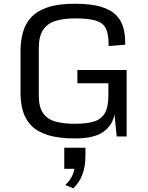

<svg xmlns="http://www.w3.org/2000/svg" viewBox="-20 -737 800 1037"><path d="M384.8 10.7Q296.4 10.7 239 -7.3Q181.6 -25.4 149.4 -58.3Q117.2 -91.3 104 -136.7Q90.8 -182.1 90.8 -237.3V-459Q90.8 -515.1 103.8 -562.3Q116.7 -609.4 148.9 -644Q181.2 -678.7 238.5 -697.8Q295.9 -716.8 384.8 -716.8Q470.2 -716.8 523.7 -700.9Q577.1 -685.1 606 -656.5Q634.8 -627.9 645.5 -589.6Q656.2 -551.3 656.2 -506.3V-495.6L566.4 -488.3V-499Q566.4 -553.7 551.5 -583.7Q536.6 -613.8 497.3 -625.7Q458 -637.7 384.8 -637.7Q322.8 -637.7 279.1 -623.8Q235.4 -609.9 212.4 -575Q189.5 -540 189.5 -477.1V-222.2Q189.5 -159.7 212.2 -126.5Q234.9 -93.3 278.6 -80.8Q322.3 -68.4 384.8 -68.4Q447.8 -68.4 487.8 -80.8Q527.8 -93.3 546.6 -126.5Q565.4 -159.7 565.4 -222.2V-287.1H397.9V-358.9H664.1V0H610.4L598.1 -120.1Q589.4 -62.5 539.6 -25.9Q489.7 10.7 384.8 10.7ZM332.5 262.2Q375 221.7 381.8 174.8H327.1V61H441.4V106Q441.4 218.8 375.5 280.3Z"/></svg>

Font: Monda
Style: Regular
Weight: 400
Designer: Vernon Adams
Foundry: Vernon Adams
Version: Version 2.100; ttfautohint (v1.8.3)